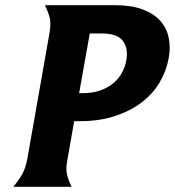

<svg xmlns="http://www.w3.org/2000/svg" viewBox="-20 -720 674 740"><path d="M171 -594Q177 -629 171.5 -651.5Q166 -674 153 -700H423Q486 -700 529 -684Q572 -668 597 -640.5Q622 -613 630 -575.5Q638 -538 630 -495Q621 -446 595 -402Q569 -358 525.5 -325Q482 -292 422.5 -272.5Q363 -253 287 -253H266L240 -106Q233 -71 238 -48.5Q243 -26 256 0H31Q53 -26 65.5 -48.5Q78 -71 85 -106ZM298 -361Q337 -361 366.5 -371.5Q396 -382 417 -399.5Q438 -417 450.5 -440.5Q463 -464 467 -489Q475 -534 453.5 -562.5Q432 -591 372 -591H326L285 -361Z"/></svg>

Font: LT Museum
Style: Bold Italic
Weight: 700
Designer: Daniel Lyons
Foundry: LyonsType
Version: Version 1.011